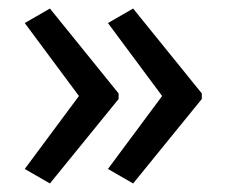

<svg xmlns="http://www.w3.org/2000/svg" viewBox="-20 -489 531 450"><path d="M453 -257 292 -59 233 -93 360 -264 233 -435 292 -469 453 -270ZM258 -257 97 -59 38 -93 165 -264 38 -435 97 -469 258 -270Z"/></svg>

Font: Noto Sans Kannada SemiCondensed
Style: Regular
Weight: 400
Width: 4
Designer: Jelle Bosma - Monotype Design Team
Foundry: Monotype Imaging Inc.
Version: Version 2.005; ttfautohint (v1.8.4.7-5d5b)